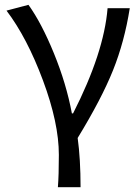

<svg xmlns="http://www.w3.org/2000/svg" viewBox="-20 -577 580 796"><path d="M220 199Q224 150 224 65Q224 -67 158 -244Q92 -421 7 -533L98 -557Q152 -482 203.5 -356Q255 -230 278 -107H283Q411 -358 426 -543H518Q496 -404 448.5 -285.5Q401 -167 302 -5Q314 82 314 199Z"/></svg>

Font: Noto Sans SC
Style: Regular
Weight: 400
Designer: Ryoko NISHIZUKA  (kana, bopomofo & ideographs); Paul D. Hunt (Latin, Greek & Cyrillic); Sandoll Communications , Soo-you
Foundry: Adobe
Version: Version 2.002;hotconv 1.0.116;makeotfexe 2.5.65601